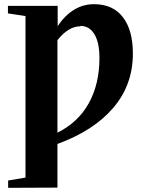

<svg xmlns="http://www.w3.org/2000/svg" viewBox="-20 -682 685 919"><path d="M255 216 19 217V182L102 168V-605L18 -618V-654H256V-557Q290 -608 334 -635Q378 -662 430 -662Q520 -662 568 -600Q616 -538 616 -426Q616 -276 523 -167Q430 -57 255 7ZM365 -558 364 -556Q308 -556 255 -490V-47Q354 -96 405 -188Q456 -280 456 -404Q456 -478 432 -518Q408 -558 365 -558Z"/></svg>

Font: Libra Serif Modern
Style: Bold
Weight: 700
Designer: Stefan Peev, Context Ltd
Foundry: Ascender Corporation
Version: Version 1.000